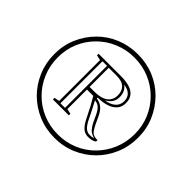

<svg xmlns="http://www.w3.org/2000/svg" viewBox="-127 -888 859 859"><g transform="rotate(45 303.0 -458.5)"><path d="M303 -194Q248 -194 199.5 -214.5Q151 -235 115 -271Q79 -307 58.5 -355.5Q38 -404 38 -459Q38 -515 58.5 -562.5Q79 -610 115 -646.5Q151 -683 199.5 -703Q248 -723 303 -723Q359 -723 407 -703Q455 -683 491 -646.5Q527 -610 547.5 -562.5Q568 -515 568 -459Q568 -404 547.5 -355.5Q527 -307 491 -271Q455 -235 407 -214.5Q359 -194 303 -194ZM303 -215.5Q354.1 -215.5 398.3 -234.1Q442.5 -252.6 475.7 -286.3Q508.8 -319.9 527.4 -364.3Q545.9 -408.7 545.9 -460Q545.9 -510.7 527.4 -554.4Q508.8 -598.1 475.7 -631.2Q442.5 -664.4 398.3 -682.9Q354.1 -701.5 303 -701.5Q252.3 -701.5 207.9 -682.9Q163.5 -664.4 130.1 -631.2Q96.6 -598.1 78.1 -554.4Q59.5 -510.7 59.5 -460Q59.5 -408.7 78.1 -364.3Q96.6 -319.9 130.1 -286.3Q163.5 -252.6 207.9 -234.1Q252.3 -215.5 303 -215.5ZM406.3 -303.3Q385.5 -303.3 370.4 -317.4Q355.4 -331.6 340.5 -362.9Q327.5 -389.5 316.5 -409.9Q305.5 -430.4 293.6 -450H253.6V-326L278 -321V-311H177.2V-321L201.7 -326V-584.4L177.2 -590V-600H319.6Q350.9 -600 373.2 -593.1Q395.6 -586.2 407.8 -570.8Q420.1 -555.5 420.1 -530.6Q420.1 -504.9 405.2 -488.9Q390.4 -472.9 366.2 -465.6Q342 -458.3 313 -458.3V-452.8Q333.3 -450.6 348.6 -438.2Q363.8 -425.9 375.1 -401.2L389.3 -370.7Q397.3 -353.3 406.7 -339.9Q416.1 -326.5 431.6 -324.3Q435.2 -323.5 439.2 -323.3Q443.3 -323.2 446.9 -323.7V-313.7Q437.6 -307.6 427.5 -305.4Q417.5 -303.3 406.3 -303.3ZM283.4 -466.7Q310.5 -466.7 330 -473.6Q349.4 -480.5 359.6 -494.7Q369.9 -508.9 369.9 -529.7Q369.9 -556.1 354.2 -571.9Q338.4 -587.7 302.7 -587.7H253.6V-466.7ZM242.1 -588.5H213.2V-322.5H242.1ZM381.4 -529.7Q381.4 -509.4 371.3 -495.3Q361.3 -481.1 344.5 -472.8Q373.5 -476.2 391 -491.3Q408.6 -506.3 408.6 -530.6Q408.6 -553 395.7 -566.2Q382.9 -579.4 355.6 -583.4Q367.9 -575.1 374.7 -561.2Q381.4 -547.4 381.4 -529.7ZM313.1 -441.3Q322.6 -423.5 331.4 -406.5Q340.3 -389.5 350.3 -368.7Q363.6 -340 376.2 -327.4Q388.8 -314.8 406.3 -314.8Q413.8 -314.8 419.5 -315.6Q425.3 -316.5 430.6 -318.6Q427 -318.9 422.9 -320.6Q418.9 -322.4 415.2 -324.1Q402 -328.9 390.5 -344.8Q379 -360.6 366.7 -389.5Q356 -415 344 -427.3Q332 -439.6 313.1 -441.3Z"/></g></svg>

Font: Kalnia Glaze Thin
Style: Regular
Weight: 100
Version: Version 1.110